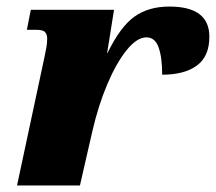

<svg xmlns="http://www.w3.org/2000/svg" viewBox="-20 -566 659 586"><path d="M116 -393Q119 -408 121.5 -421Q124 -434 124 -449Q124 -460 118 -467.5Q112 -475 91 -475H62L74 -536H328L307 -404H308Q347 -484 390 -515Q433 -546 497 -546Q619 -546 619 -454Q619 -394 581 -366Q543 -338 475 -338Q475 -391 464 -421.5Q453 -452 427 -452Q398 -452 366.5 -413Q335 -374 307.5 -309Q280 -244 262 -166L224 0H32Z"/></svg>

Font: Noto Serif Black
Style: Italic
Weight: 900
Italic angle: -12°
Designer: Monotype Design Team
Foundry: Monotype Imaging Inc.
Version: Version 2.013